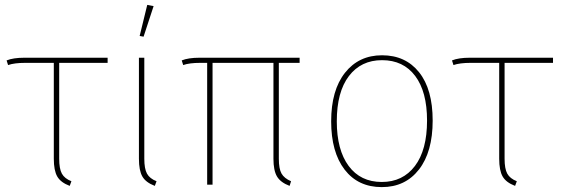

<svg xmlns="http://www.w3.org/2000/svg" viewBox="-20 -755 2296 785"><path d="M222 -498V-106Q222 -65 233 -45Q244 -25 272 -14L265 5Q228 -9 214 -33.5Q200 -58 200 -106V-498H83Q39 -498 13 -489L7 -508Q34 -519 80 -519H420V-498Z M570 -519V-106Q570 -65 581 -45Q592 -25 620 -14L613 5Q576 -9 562 -33.5Q548 -58 548 -106V-519ZM608 -730 567 -605 551 -608 582 -735Z M1120 -498V-106Q1120 -65 1131 -45.5Q1142 -26 1170 -14L1164 5Q1127 -9 1112.5 -33.5Q1098 -58 1098 -106V-498H849V0H827V-498H799Q754 -498 729 -489L723 -508Q750 -519 796 -519H1205V-498Z M1542 -509Q1456 -509 1406.5 -444Q1357 -379 1357 -259Q1357 -142 1405.5 -76.5Q1454 -11 1541 -11Q1627 -11 1676.5 -76.5Q1726 -142 1726 -262Q1726 -380 1677.5 -444.5Q1629 -509 1542 -509ZM1542 -529Q1638 -529 1693.5 -459.5Q1749 -390 1749 -262Q1749 -134 1693 -62Q1637 10 1541 10Q1444 10 1389 -61.5Q1334 -133 1334 -259Q1334 -386 1390.5 -457.5Q1447 -529 1542 -529Z M2043 -498V-106Q2043 -65 2054 -45Q2065 -25 2093 -14L2086 5Q2049 -9 2035 -33.5Q2021 -58 2021 -106V-498H1904Q1860 -498 1834 -489L1828 -508Q1855 -519 1901 -519H2241V-498Z"/></svg>

Font: FiraSans
Style: Regular
Weight: 150
Designer: Carrois Corporate & Edenspiekermann AG
Foundry: Carrois Corporate GbR & Edenspiekermann AG
Version: Version 3.106;PS 003.106;hotconv 1.0.70;makeotf.lib2.5.58329